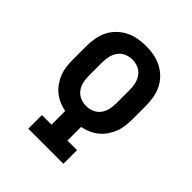

<svg xmlns="http://www.w3.org/2000/svg" viewBox="-203 -875 1006 1006"><g transform="rotate(45 300.0 -371.5)"><path d="M170 0V-101H241V-202Q216 -207 193 -217Q170 -227 151 -242.5Q132 -258 117.5 -279Q103 -300 94 -323Q85 -346 82 -370.5Q79 -395 79 -420V-520Q79 -549 84 -579Q89 -609 102 -635.5Q115 -662 136.5 -683.5Q158 -705 184.5 -718.5Q211 -732 240.5 -737.5Q270 -743 300 -743Q330 -743 359.5 -737.5Q389 -732 415.5 -718.5Q442 -705 463.5 -683.5Q485 -662 498 -635.5Q511 -609 516 -579Q521 -549 521 -520V-420Q521 -395 518 -370.5Q515 -346 506 -323Q497 -300 482.5 -279Q468 -258 449 -242.5Q430 -227 407 -217Q384 -207 359 -202V-101H430V0ZM300 -298Q323 -298 344 -307Q365 -316 378.5 -334Q392 -352 397 -374.5Q402 -397 402 -420V-520Q402 -542 397 -564.5Q392 -587 378.5 -605.5Q365 -624 344 -633Q323 -642 300 -642Q277 -642 256 -633Q235 -624 221.5 -605.5Q208 -587 203 -564.5Q198 -542 198 -520V-420Q198 -397 203 -374.5Q208 -352 221.5 -334Q235 -316 256 -307Q277 -298 300 -298Z"/></g></svg>

Font: Iosevka HT Extended
Style: Bold
Weight: 700
Width: 7
Monospace: yes
Designer: Belleve Invis
Foundry: Belleve Invis
Version: Version 32.3.0; ttfautohint (v1.8.4)